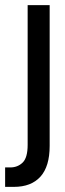

<svg xmlns="http://www.w3.org/2000/svg" viewBox="-30 -540 254 750"><path d="M-10 190V114H10Q39 114 58.5 95Q78 76 78 26V-520H164V30Q164 110 128 150Q92 190 24 190Z"/></svg>

Font: Liter
Style: Regular
Weight: 400
Designer: Anton Skugarov
Foundry: skugi
Version: Version 1.004; ttfautohint (v1.8.4.7-5d5b)